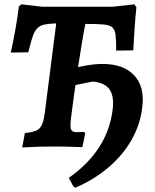

<svg xmlns="http://www.w3.org/2000/svg" viewBox="-20 -673 713 882"><path d="M81.9 4.5 94.3 -61.5Q129.5 -65.4 147.4 -73.6Q165.4 -81.9 174.1 -103.5Q182.7 -125.2 187.4 -167.5L238.3 -565.6Q204.5 -564.5 183.6 -560.1Q162.8 -555.7 150.2 -542.1Q137.7 -528.5 129.2 -502.6Q120.6 -476.7 110 -432.7L29.6 -431.6Q39.7 -476 50 -533.6Q60.2 -591.2 67 -644.7L78.8 -653.1L174 -642.1H498.4L597.2 -653.1L606.5 -640Q601.7 -591.6 597.9 -537Q594.1 -482.3 592.4 -441.7L513.6 -440.6Q513.9 -487.9 510.8 -513.1Q507.6 -538.3 494.5 -548.5Q481.5 -558.6 452.5 -560.8Q423.5 -563 372.2 -563.2Q365.2 -529.6 356.6 -477.7Q347.9 -425.7 338.5 -364.3Q329.1 -302.8 320.6 -240.3Q312.2 -177.8 305.1 -123Q302.6 -95.5 305.2 -82.5Q307.8 -69.5 321.7 -67Q335.6 -64.5 365.4 -67.3L371.6 -60.6L358.3 2.9Q321.9 1.5 289.6 0.7Q257.4 0 227.7 0Q187.3 0 153.4 1Q119.5 2 81.9 4.5ZM326.1 189.4 316.4 182.5 296.1 143.9Q384.6 81.7 435.1 3.7Q485.5 -74.2 497.2 -167Q505.4 -230.2 483.4 -261.8Q461.5 -293.4 405.6 -298.3L265.2 -270.2L272.4 -345.5Q324.7 -362.8 369.7 -371Q414.8 -379.3 450.9 -379.3Q547 -379.3 596.3 -327.1Q645.7 -274.9 633.4 -179.1Q624.4 -101.2 585 -31.6Q545.6 38.1 480 94.6Q414.4 151.1 326.1 189.4Z"/></svg>

Font: Alegreya
Style: Italic
Weight: 400
Italic angle: -7°
Designer: Juan Pablo del Peral
Foundry: Huerta Tipografica
Version: Version 2.009